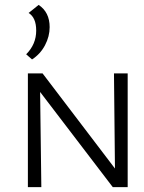

<svg xmlns="http://www.w3.org/2000/svg" viewBox="-20 -765 587 785"><path d="M111 -522 87 -543Q128 -584 128 -640Q128 -693 97 -712L138 -745Q183 -715 183 -654Q183 -616 164 -580Q145 -544 111 -522ZM446 -465H502V0H441L144 -389L149 0H94V-465H154L450 -76Z"/></svg>

Font: EauTestSC Semilight
Style: Regular
Weight: 300
Designer: Christian Thalmann (Catharsis Fonts)
Version: Version 0.001;PS 000.001;hotconv 1.0.88;makeotf.lib2.5.64775